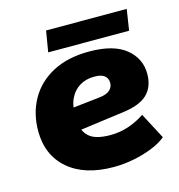

<svg xmlns="http://www.w3.org/2000/svg" viewBox="-86 -603 645 690"><g transform="rotate(-15 236.5 -257.5)"><path d="M255 11Q147 11 86 -41.5Q25 -94 25 -184Q25 -249 54 -301Q83 -353 139 -383Q195 -413 275 -413Q366 -413 411.5 -376Q457 -339 457 -282Q457 -234 429 -206.5Q401 -179 339 -171L176 -149Q182 -135 193 -125Q216 -103 273 -103Q309 -103 342 -114.5Q375 -126 401 -144L452 -47Q432 -30 400 -17Q368 -4 330 3.5Q292 11 255 11ZM170 -233 269 -244Q296 -247 308 -258Q320 -269 320 -285Q320 -301 308.5 -311Q297 -321 270 -321Q238 -321 215 -306.5Q192 -292 181 -269Q172 -252 170 -233ZM133 -448 146 -526H446L434 -448Z"/></g></svg>

Font: Rokkitt SemiBold ExtraBold
Style: Italic
Weight: 800
Italic angle: -9°
Version: Version 3.103